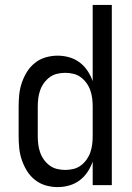

<svg xmlns="http://www.w3.org/2000/svg" viewBox="-20 -755 540 783"><path d="M215 8Q190 8 166 1Q142 -6 122.5 -21.5Q103 -37 90 -58Q77 -79 69 -102.5Q61 -126 58.5 -150.5Q56 -175 56 -200V-320Q56 -345 58.5 -369.5Q61 -394 69 -417.5Q77 -441 90 -462Q103 -483 122.5 -498.5Q142 -514 166 -521Q190 -528 215 -528Q239 -528 262 -521.5Q285 -515 304 -501Q323 -487 336.5 -467Q350 -447 358 -424V-735H436V0H358V-96Q350 -73 336.5 -53Q323 -33 304 -19Q285 -5 262 1.5Q239 8 215 8ZM246 -62Q263 -62 279.5 -66Q296 -70 309.5 -80Q323 -90 333 -104Q343 -118 348.5 -134Q354 -150 356 -166.5Q358 -183 358 -200V-320Q358 -337 356 -353.5Q354 -370 348.5 -386Q343 -402 333 -416Q323 -430 309.5 -440Q296 -450 279.5 -454Q263 -458 246 -458Q229 -458 212.5 -454Q196 -450 182.5 -440Q169 -430 159 -416Q149 -402 143.5 -386Q138 -370 136 -353.5Q134 -337 134 -320V-200Q134 -183 136 -166.5Q138 -150 143.5 -134Q149 -118 159 -104Q169 -90 182.5 -80Q196 -70 212.5 -66Q229 -62 246 -62Z"/></svg>

Font: Iosevka Fixed
Style: Regular
Weight: 400
Monospace: yes
Designer: Belleve Invis
Foundry: Belleve Invis
Version: Version 33.2.4